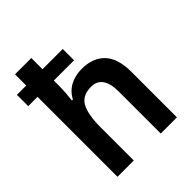

<svg xmlns="http://www.w3.org/2000/svg" viewBox="-211 -883 1007 1007"><g transform="rotate(-45 292.0 -380.0)"><path d="M193 -760V-677H343V-593H193V-558Q193 -527 190.5 -498Q188 -469 186 -452H193Q215 -493 253 -513Q291 -533 339 -533Q422 -533 467.5 -485Q513 -437 513 -337V0H393V-310Q393 -432 308 -432Q243 -432 218 -386.5Q193 -341 193 -247V0H72V-593H3V-677H72V-760Z"/></g></svg>

Font: Noto Sans Malayalam SemiCondensed SemiBold
Style: Regular
Weight: 600
Width: 4
Designer: Jelle Bosma - Monotype Design Team
Foundry: Monotype Imaging Inc.
Version: Version 2.104; ttfautohint (v1.8.4.7-5d5b)